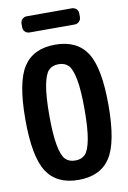

<svg xmlns="http://www.w3.org/2000/svg" viewBox="-100 -980 700 1049"><g transform="rotate(-10 250.0 -455.0)"><path d="M194.8 -118.7Q214.8 -97.7 250 -97.7Q285.2 -97.7 305.2 -118.7Q325.2 -139.6 336.4 -199.2Q347.7 -258.8 347.7 -364.7Q347.7 -470.7 336.4 -530.3Q325.2 -589.8 305.2 -610.8Q285.2 -631.8 250 -631.8Q214.8 -631.8 194.8 -610.8Q174.8 -589.8 163.6 -530.3Q152.3 -470.7 152.3 -364.7Q152.3 -258.8 163.6 -199.2Q174.8 -139.6 194.8 -118.7ZM74.2 -656.2Q128.9 -740.2 250 -740.2Q371.1 -740.2 425.8 -656.2Q480.5 -572.3 480.5 -365.2Q480.5 -158.2 425.8 -74.2Q371.1 9.8 250 9.8Q128.9 9.8 74.2 -74.2Q19.5 -158.2 19.5 -365.2Q19.5 -572.3 74.2 -656.2ZM125 -919.9H375Q389.6 -919.9 399.9 -910.2Q410.2 -900.4 410.2 -884.8V-865.2Q410.2 -850.6 399.9 -840.3Q389.6 -830.1 375 -830.1H125Q110.4 -830.1 100.1 -839.8Q89.8 -849.6 89.8 -865.2V-884.8Q89.8 -899.4 100.1 -909.7Q110.4 -919.9 125 -919.9Z"/></g></svg>

Font: Rounded-L Mgen+ 1mn bold
Style: Bold
Weight: 700
Designer: [Source Han Sans]
Ryoko NISHIZUKA  (kana & ideographs); Paul D. Hunt (Latin, Greek & Cyrillic); Wenlong ZHANG  (bopomofo
Version: Version 1.059.20150602